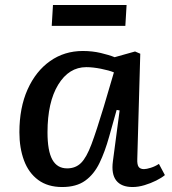

<svg xmlns="http://www.w3.org/2000/svg" viewBox="-20 -738 690 772"><path d="M532 -99Q531 -76 537.5 -67Q544 -58 559 -58Q569 -58 586.5 -63.5Q604 -69 619 -79L643 -34Q630 -23 608 -12Q586 -1 561 6.5Q536 14 513 14Q468 14 447.5 -12Q427 -38 434 -90L461 -294L449 -296L419 -189Q402 -128 380 -82.5Q358 -37 322.5 -11.5Q287 14 230 14Q172 14 133.5 -14.5Q95 -43 76.5 -93Q58 -143 58 -206Q58 -305 91 -378.5Q124 -452 181.5 -492.5Q239 -533 313 -533Q351 -533 385 -525Q419 -517 441 -508L523 -531L544 -522ZM250 -61Q284 -61 306 -83Q328 -105 348 -158.5Q368 -212 397 -308L438 -447Q419 -455 386 -461.5Q353 -468 327 -468Q257 -468 214 -397.5Q171 -327 171 -206Q171 -131 190.5 -96Q210 -61 250 -61ZM193 -718H489L484 -634H188Z"/></svg>

Font: Literata 7pt Medium
Style: Italic
Weight: 500
Italic angle: -2°
Designer: Latin by Veronika Burian and Jose Scaglione. Greek by Irene Vlachou. Cyrillic by Vera Evstafieva
Foundry: TypeTogether
Version: Version 3.002